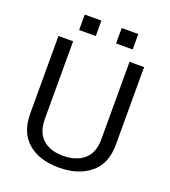

<svg xmlns="http://www.w3.org/2000/svg" viewBox="-158 -995 992 1121"><g transform="rotate(20 338.0 -435.0)"><path d="M278 -785H174.5V-881H278ZM507 -785H404V-881H507ZM335 10.5Q216 10.5 144.5 -50.2Q73 -111 73 -229V-711H164V-229Q164 -145.5 210.2 -104Q256.5 -62.5 335 -62.5Q417.5 -62.5 466 -104Q514.5 -145.5 514.5 -229V-711H605V-229Q605 -111 531.2 -50.2Q457.5 10.5 335 10.5Z"/></g></svg>

Font: Roberto Sans
Style: Regular
Weight: 400
Designer: Google (font) & Cristiano Sobral (main changes)
Version: Version 1.500; ttfautohint (v1.8.4.7-5d5b-dirty)